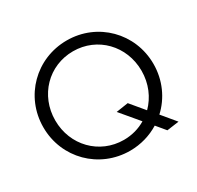

<svg xmlns="http://www.w3.org/2000/svg" viewBox="-155 -892 1119 1089"><g transform="rotate(-30 404.5 -347.5)"><path d="M645 16 724 5 650 -84C721 -149 765 -244 765 -350C765 -552 606 -711 405 -711C203 -711 44 -552 44 -350C44 -148 203 11 405 11C475 11 541 -9 596 -43ZM405 -60C245 -60 122 -187 122 -350C122 -514 245 -640 405 -640C564 -640 687 -514 687 -350C687 -267 655 -193 602 -140L527 -230L448 -218L548 -99C507 -74 458 -60 405 -60Z"/></g></svg>

Font: Red Hat Display
Style: Regular
Weight: 400
Designer: Pentagram, MCKL
Foundry: Pentagram, MCKL
Version: Version 1.023